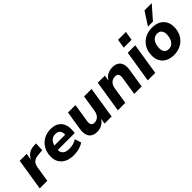

<svg xmlns="http://www.w3.org/2000/svg" viewBox="159 -1791 2829 2829"><g transform="rotate(-45 1573.5 -376.0)"><path d="M25 0 104 -496H249L229 -373H225Q245 -429 290.5 -465Q336 -501 401 -505L455 -508L449 -372L348 -363Q308 -359 282 -344Q256 -329 241.5 -303.5Q227 -278 221 -242L183 0Z M730 11Q643 11 583.5 -19.5Q524 -50 494.5 -104.5Q465 -159 470 -231Q474 -312 511 -374Q548 -436 611.5 -471Q675 -506 756 -506Q836 -506 887 -472Q938 -438 958.5 -378Q979 -318 969 -241L966 -212H592L604 -294H864L848 -279Q854 -317 845 -345Q836 -373 813.5 -389Q791 -405 753 -405Q716 -405 688 -388Q660 -371 643.5 -342.5Q627 -314 621 -278L616 -247Q608 -201 620.5 -168.5Q633 -136 665 -119.5Q697 -103 747 -103Q788 -103 829 -114Q870 -125 902 -147L935 -47Q895 -19 841 -4Q787 11 730 11Z M1215 11Q1159 11 1121 -12Q1083 -35 1067.5 -82.5Q1052 -130 1063 -203L1110 -496H1265L1220 -207Q1215 -177 1219.5 -156Q1224 -135 1240 -124Q1256 -113 1283 -113Q1314 -113 1339 -128Q1364 -143 1381 -170Q1398 -197 1403 -231L1445 -496H1601L1523 0H1376L1390 -96H1393Q1367 -44 1320 -16.5Q1273 11 1215 11Z M1652 0 1731 -496H1879L1863 -401H1861Q1889 -454 1937 -480Q1985 -506 2045 -506Q2101 -506 2138.5 -483Q2176 -460 2191.5 -412.5Q2207 -365 2195 -291L2149 0H1994L2039 -287Q2044 -319 2039 -340Q2034 -361 2018.5 -372Q2003 -383 1975 -383Q1942 -383 1915.5 -368Q1889 -353 1872.5 -326.5Q1856 -300 1850 -264L1808 0Z M2367 -591 2389 -732H2553L2530 -591ZM2276 0 2355 -496H2511L2432 0Z M2817 11Q2737 11 2681.5 -19.5Q2626 -50 2598.5 -104.5Q2571 -159 2576 -231Q2579 -297 2603 -348Q2627 -399 2667 -434.5Q2707 -470 2758 -488Q2809 -506 2866 -506Q2947 -506 3002 -476Q3057 -446 3084.5 -392Q3112 -338 3108 -265Q3104 -199 3080 -148Q3056 -97 3016.5 -61.5Q2977 -26 2926 -7.5Q2875 11 2817 11ZM2823 -106Q2863 -106 2891 -127Q2919 -148 2935.5 -186Q2952 -224 2954 -272Q2957 -328 2932.5 -359Q2908 -390 2860 -390Q2822 -390 2793 -369Q2764 -348 2748 -310.5Q2732 -273 2730 -225Q2726 -169 2751 -137.5Q2776 -106 2823 -106ZM2838 -558 2971 -763H3122L2942 -558Z"/></g></svg>

Font: Nunito Sans 10pt ExtraBold
Style: Italic
Weight: 800
Italic angle: -9°
Designer: Vernon Adams
Foundry: Vernon Adams
Version: Version 3.101;gftools[0.9.27]